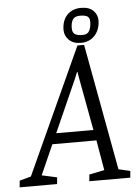

<svg xmlns="http://www.w3.org/2000/svg" viewBox="-104 -875 669 920"><g transform="rotate(-5 230.5 -415.5)"><path d="M-47 0 -44 -32 11 -47 288 -653H320L432 -45L488 -32L485 0H288L291 -32L364 -47L339 -192H127L63 -48L136 -32L133 0ZM150 -243H329L282 -497L277 -527H275L263 -497ZM306 -664Q269 -664 248.5 -684.5Q228 -705 228 -733Q228 -761 238.5 -783Q249 -805 270 -818Q291 -831 320 -831Q360 -831 379.5 -811Q399 -791 399 -764Q399 -737 388 -714Q377 -691 356 -677.5Q335 -664 306 -664ZM318 -701Q341 -701 350 -718Q359 -735 359 -761Q359 -780 348 -787Q337 -794 312 -794Q287 -794 277.5 -779Q268 -764 268 -738Q268 -718 279 -709.5Q290 -701 318 -701Z"/></g></svg>

Font: Faustina Light Light
Style: Italic
Weight: 300
Italic angle: -8°
Version: Version 1.200